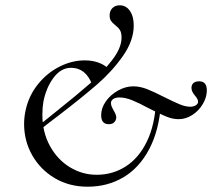

<svg xmlns="http://www.w3.org/2000/svg" viewBox="-20 -693 801 725"><path d="M71 -225Q71 -251 77 -278Q89 -332 123 -374.5Q157 -417 204 -441Q251 -465 300 -465Q355 -465 390 -434L327 -376Q303 -437 248 -437Q211 -437 183 -400.5Q155 -364 144 -310Q140 -287 140 -260Q140 -194 168.5 -142Q197 -90 244 -61.5Q291 -33 345 -33Q406 -33 455.5 -65Q505 -97 535 -159.5Q565 -222 569 -309L588 -303Q581 -201 543.5 -130Q506 -59 446 -23.5Q386 12 311 12Q241 12 186.5 -20.5Q132 -53 101.5 -107Q71 -161 71 -225ZM191 -271Q270 -334 318.5 -376.5Q367 -419 403 -465.5Q439 -512 439 -551Q439 -570 432.5 -580Q426 -590 414 -599Q404 -607 399 -614.5Q394 -622 394 -635Q394 -652 404.5 -662.5Q415 -673 432 -673Q456 -673 470.5 -652Q485 -631 485 -597Q485 -540 444.5 -482Q404 -424 347 -374.5Q290 -325 200 -256Q160 -226 120 -194L109 -205Q121 -215 191 -271ZM362 -258Q362 -285 379.5 -310Q397 -335 425.5 -351Q454 -367 483 -367Q508 -367 534 -357Q560 -347 601 -326Q639 -307 660 -298.5Q681 -290 699 -290Q711 -290 719.5 -295.5Q728 -301 728 -309Q728 -318 717 -331Q703 -347 703 -361Q703 -373 710.5 -379.5Q718 -386 732 -386Q761 -386 761 -352Q761 -326 746 -300.5Q731 -275 706.5 -259Q682 -243 654 -243Q632 -243 607.5 -253Q583 -263 542 -284Q505 -304 479 -314.5Q453 -325 431 -325Q416 -325 407.5 -319Q399 -313 399 -304Q399 -297 402 -290Q405 -283 409 -276Q419 -260 419 -250Q419 -240 412 -232Q405 -224 391 -224Q362 -224 362 -258Z"/></svg>

Font: Cormorant Garamond Medium
Style: Italic
Weight: 500
Italic angle: -10°
Designer: Christian Thalmann (Catharsis Fonts)
Foundry: Catharsis Fonts
Version: Version 4.000